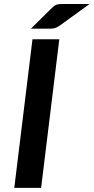

<svg xmlns="http://www.w3.org/2000/svg" viewBox="-20 -914 456 934"><path d="M180 0H49.5L138 -723H268.5ZM415.5 -894.5 273.5 -791.5Q262 -783 251 -778.8Q240 -774.5 227 -774.5H130.5L232.5 -875.5Q238.5 -881.5 243.8 -885.2Q249 -889 254.8 -891Q260.5 -893 267.2 -893.8Q274 -894.5 284 -894.5Z"/></svg>

Font: Lato TR
Style: Bold Italic
Weight: 700
Italic angle: -12°
Designer: Lukasz Dziedzic
Foundry: tyPoland Lukasz Dziedzic
Version: Version 1.104 2013